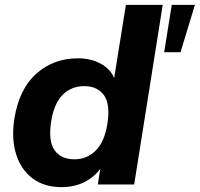

<svg xmlns="http://www.w3.org/2000/svg" viewBox="-20 -756 819 787"><path d="M26 0ZM232 11Q162 11 114.5 -24Q67 -59 46.5 -122.5Q26 -186 39 -270Q59 -393 130 -455Q201 -517 299 -517Q352 -517 392 -495.5Q432 -474 448 -436L496 -736H647L530 0H381L391 -64Q365 -29 324.5 -9Q284 11 232 11ZM285 -103Q336 -103 372 -138.5Q408 -174 420 -247Q433 -329 406 -366Q379 -403 325 -403Q273 -403 237.5 -368Q202 -333 190 -260Q177 -178 203.5 -140.5Q230 -103 285 -103ZM653 -542 684 -736H779L720 -542Z"/></svg>

Font: Winston
Style: Bold Italic
Weight: 700
Italic angle: -9°
Designer: Original fonts by Vernon Adams / Changes by Cristiano Sobral
Foundry: Original fonts by Vernon Adams / Changes by Cristiano Sobral
Version: Version 2.503;July 17, 2020;FontCreator 13.0.0.2655 64-bit